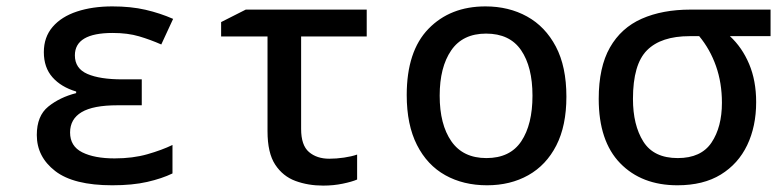

<svg xmlns="http://www.w3.org/2000/svg" viewBox="-20 -569 2440 600"><path d="M331 10Q210 10 152.5 -34.5Q95 -79 95 -147Q95 -207 131 -236Q167 -265 218 -278V-283Q171 -297 144 -327.5Q117 -358 117 -406Q117 -453 144.5 -485Q172 -517 220.5 -533Q269 -549 331 -549Q389 -549 434.5 -538.5Q480 -528 521 -510L484 -430Q450 -445 414.5 -455.5Q379 -466 332 -466Q214 -466 214 -396Q214 -355 253 -338Q292 -321 362 -321H423V-240H347Q271 -240 235 -218.5Q199 -197 199 -155Q199 -112 237 -93Q275 -74 338 -74Q395 -74 440.5 -87Q486 -100 519 -116V-27Q486 -11 440 -0.5Q394 10 331 10Z M990 11Q943 11 903.5 -3.5Q864 -18 840 -54.5Q816 -91 816 -159V-455H671V-500L748 -539H1126V-455H921V-166Q921 -115 945.5 -94Q970 -73 1009 -73Q1031 -73 1055 -76.5Q1079 -80 1096 -86V-8Q1080 -1 1051 5Q1022 11 990 11Z M1502 10Q1428 10 1371.5 -21.5Q1315 -53 1283 -116Q1251 -179 1251 -272Q1251 -409 1319 -479Q1387 -549 1497 -549Q1570 -549 1627 -517.5Q1684 -486 1717 -423.5Q1750 -361 1750 -267Q1750 -176 1718.5 -114.5Q1687 -53 1631 -21.5Q1575 10 1502 10ZM1500 -75Q1574 -75 1609 -127.5Q1644 -180 1644 -270Q1644 -360 1608.5 -412Q1573 -464 1499 -464Q1426 -464 1390 -411.5Q1354 -359 1354 -270Q1354 -180 1390.5 -127.5Q1427 -75 1500 -75Z M2097 10Q1985 10 1918 -59Q1851 -128 1851 -260Q1851 -359 1886 -420.5Q1921 -482 1985.5 -510.5Q2050 -539 2138 -539H2388V-456H2261Q2299 -421 2321 -369Q2343 -317 2343 -250Q2343 -174 2315 -115.5Q2287 -57 2232.5 -23.5Q2178 10 2097 10ZM2098 -75Q2171 -75 2203.5 -123.5Q2236 -172 2236 -248Q2236 -310 2217.5 -362.5Q2199 -415 2165 -456H2135Q2046 -456 2002 -412Q1958 -368 1958 -260Q1958 -178 1990.5 -126.5Q2023 -75 2098 -75Z"/></svg>

Font: Noto Sans Mono Medium
Style: Regular
Weight: 500
Designer: Monotype Design Team
Foundry: Monotype Imaging Inc.
Version: Version 2.014